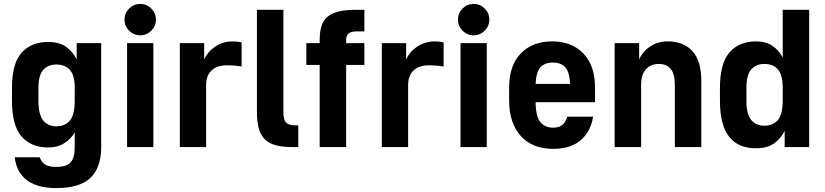

<svg xmlns="http://www.w3.org/2000/svg" viewBox="-20 -750 4205 979"><path d="M225 2Q139 2 90 -54Q41 -110 41 -237V-303Q41 -426 90 -481Q139 -536 225 -536Q282 -536 316.5 -511.5Q351 -487 371 -447V-530H496V0Q496 104 441.5 156.5Q387 209 267 209Q213 209 174.5 197Q136 185 111 164Q86 143 72.5 114.5Q59 86 55 52H182Q186 61 191 70Q196 79 205.5 86Q215 93 229.5 97Q244 101 267 101Q318 101 339.5 78.5Q361 56 361 0V-74Q342 -42 308 -20Q274 2 225 2ZM267 -106Q312 -106 336.5 -135.5Q361 -165 361 -237V-303Q361 -366 336.5 -393.5Q312 -421 267 -421Q225 -421 200.5 -393.5Q176 -366 176 -303V-237Q176 -165 200.5 -135.5Q225 -106 267 -106Z M628 -530H762V0H628ZM695 -570Q662 -570 638.5 -593.5Q615 -617 615 -650Q615 -683 638.5 -706.5Q662 -730 695 -730Q728 -730 751.5 -706.5Q775 -683 775 -650Q775 -617 751.5 -593.5Q728 -570 695 -570Z M897 -530H1021V-447Q1040 -488 1079 -513.5Q1118 -539 1168 -539Q1178 -539 1186 -538Q1194 -537 1200 -536Q1207 -535 1212 -534V-411Q1202 -412 1191 -414Q1181 -415 1167.5 -416Q1154 -417 1137 -417Q1086 -417 1058.5 -390.5Q1031 -364 1031 -316V0H897Z M1472 0Q1421 0 1386 -9.5Q1351 -19 1330 -40Q1309 -61 1299.5 -95.5Q1290 -130 1290 -181V-700H1425V-181Q1425 -140 1438.5 -125.5Q1452 -111 1484 -111H1501V0Z M1610 -419H1542V-530H1610V-546Q1610 -587 1619 -616.5Q1628 -646 1650 -664.5Q1672 -683 1707.5 -691.5Q1743 -700 1797 -700H1838V-590H1801Q1770 -590 1757.5 -579Q1745 -568 1745 -546V-530H1838V-419H1745V0H1610Z M1927 -530H2051V-447Q2070 -488 2109 -513.5Q2148 -539 2198 -539Q2208 -539 2216 -538Q2224 -537 2230 -536Q2237 -535 2242 -534V-411Q2232 -412 2221 -414Q2211 -415 2197.5 -416Q2184 -417 2167 -417Q2116 -417 2088.5 -390.5Q2061 -364 2061 -316V0H1927Z M2328 -530H2462V0H2328ZM2395 -570Q2362 -570 2338.5 -593.5Q2315 -617 2315 -650Q2315 -683 2338.5 -706.5Q2362 -730 2395 -730Q2428 -730 2451.5 -706.5Q2475 -683 2475 -650Q2475 -617 2451.5 -593.5Q2428 -570 2395 -570Z M2800 9Q2749 9 2707.5 -7Q2666 -23 2637 -54.5Q2608 -86 2592 -132Q2576 -178 2576 -237V-303Q2576 -416 2635.5 -477.5Q2695 -539 2795 -539Q2895 -539 2954.5 -477.5Q3014 -416 3014 -302V-229H2711Q2712 -155 2735.5 -127Q2759 -99 2800 -99Q2833 -99 2850 -115.5Q2867 -132 2872 -155H3004Q2993 -81 2942 -36Q2891 9 2800 9ZM2799 -431Q2758 -431 2736 -407.5Q2714 -384 2711 -322H2887Q2884 -384 2862 -407.5Q2840 -431 2799 -431Z M3114 -530H3239V-447Q3257 -488 3296 -513.5Q3335 -539 3385 -539Q3465 -539 3510.5 -489.5Q3556 -440 3556 -337V0H3421V-316Q3421 -374 3399.5 -399Q3378 -424 3340 -424Q3298 -424 3273.5 -397Q3249 -370 3249 -316V0H3114Z M3835 6Q3792 6 3758 -7.5Q3724 -21 3700 -50Q3676 -79 3663.5 -125.5Q3651 -172 3651 -237V-303Q3651 -427 3700 -483Q3749 -539 3835 -539Q3884 -539 3918 -516.5Q3952 -494 3971 -456V-700H4106V0H3981V-83Q3961 -43 3926.5 -18.5Q3892 6 3835 6ZM3877 -109Q3922 -109 3946.5 -138Q3971 -167 3971 -237V-303Q3971 -368 3946.5 -396Q3922 -424 3877 -424Q3835 -424 3810.5 -396Q3786 -368 3786 -303V-237Q3786 -167 3810.5 -138Q3835 -109 3877 -109Z"/></svg>

Font: 
Style: 㨦
Weight: 700
Designer: A.Korolkova, Vitaly Kuzmin
Foundry: ParaType Ltd
Version: Version 2.000